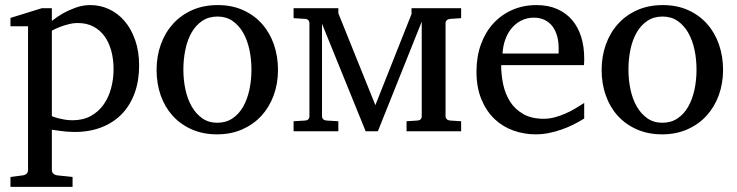

<svg xmlns="http://www.w3.org/2000/svg" viewBox="-20 -514 2886 752"><path d="M424.8 -243.2Q424.8 -281.7 415.8 -314.9Q406.7 -348.1 389.2 -372.3Q371.6 -396.5 345.5 -410.2Q319.3 -423.8 285.2 -423.8Q266.1 -423.8 247.8 -418.9Q229.5 -414.1 215.3 -408.7Q198.7 -402.3 183.1 -394V-59.1Q194.8 -54.2 208 -50.8Q219.2 -47.9 233.9 -45.4Q248.5 -43 264.2 -43Q305.2 -43 335.4 -59.6Q365.7 -76.2 385.5 -104Q405.3 -131.8 415 -168Q424.8 -204.1 424.8 -243.2ZM524.9 -256.8Q524.9 -198.2 507.6 -150.1Q490.2 -102.1 457.8 -68.1Q425.3 -34.2 378.2 -15.6Q331.1 2.9 272 2.9Q258.3 2.9 242.7 1.7Q227.1 0.5 213.9 -1.5Q198.2 -3.4 183.1 -5.9V151.9Q183.1 161.1 189.5 166.5Q195.8 171.9 205.1 172.9L264.2 179.2V217.8H21V179.2L68.8 172.9Q78.1 171.9 84 166.5Q89.8 161.1 89.8 151.9V-411.1H21V-443.8L144 -481.9H183.1V-432.1Q204.6 -449.2 229 -462.9Q250 -474.6 277.3 -484.4Q304.7 -494.1 334 -494.1Q372.6 -494.1 407.2 -478Q441.9 -461.9 468 -431.4Q494.1 -400.9 509.5 -356.7Q524.9 -312.5 524.9 -256.8Z M964.8 -241.2Q964.8 -282.2 956.8 -319.8Q948.7 -357.4 932.1 -386.2Q915.5 -415 890.6 -432.1Q865.7 -449.2 832 -449.2Q797.4 -449.2 772 -432.1Q746.6 -415 730.2 -386.2Q713.9 -357.4 706.1 -319.8Q698.2 -282.2 698.2 -241.2Q698.2 -200.7 706.3 -163.1Q714.4 -125.5 731 -96.7Q747.6 -67.9 772.5 -50.5Q797.4 -33.2 831.1 -33.2Q865.2 -33.2 890.6 -50.3Q916 -67.4 932.4 -96.2Q948.7 -125 956.8 -162.6Q964.8 -200.2 964.8 -241.2ZM1068.8 -240.2Q1068.8 -187 1052 -140.9Q1035.2 -94.7 1004.2 -60.8Q973.1 -26.9 929 -7.3Q884.8 12.2 830.1 12.2Q775.4 12.2 731.4 -7.1Q687.5 -26.4 656.7 -60.1Q626 -93.8 609.6 -139.9Q593.3 -186 593.3 -240.2Q593.3 -293.5 609.9 -339.8Q626.5 -386.2 657.7 -420.7Q689 -455.1 733.2 -474.6Q777.3 -494.1 833 -494.1Q888.7 -494.1 932.6 -474.1Q976.6 -454.1 1006.8 -419.7Q1037.1 -385.3 1053 -339.1Q1068.8 -293 1068.8 -240.2Z M1572.3 0V-39.1L1616.2 -42Q1624.5 -43 1628.2 -47.6Q1631.8 -52.2 1631.8 -57.1V-429.2L1460 0H1412.1L1241.2 -420.9V-57.1Q1241.2 -52.2 1245.4 -47.6Q1249.5 -43 1257.8 -42L1305.2 -39.1V0H1129.9V-39.1L1176.3 -42Q1184.6 -43 1188.2 -47.6Q1191.9 -52.2 1191.9 -57.1V-424.8Q1191.9 -429.7 1188.2 -434.3Q1184.6 -439 1176.3 -439.9L1129.9 -442.9V-481.9H1305.2V-461.9L1450.2 -102.1L1591.8 -459V-481.9H1786.1V-442.9L1742.2 -439.9Q1733.9 -439 1729.5 -434.3Q1725.1 -429.7 1725.1 -424.8V-57.1Q1725.1 -52.2 1729.5 -47.6Q1733.9 -43 1742.2 -42L1786.1 -39.1V0Z M2268.1 -49.8Q2247.1 -36.6 2224.4 -25.4Q2201.7 -14.2 2177.5 -5.9Q2153.3 2.4 2128.4 7.3Q2103.5 12.2 2078.1 12.2Q2032.7 12.2 1990.7 -2.7Q1948.7 -17.6 1916.7 -48.1Q1884.8 -78.6 1865.5 -125Q1846.2 -171.4 1846.2 -233.9Q1846.2 -292.5 1863.8 -340.6Q1881.3 -388.7 1912.6 -422.6Q1943.8 -456.5 1986.8 -475.3Q2029.8 -494.1 2081.1 -494.1Q2127.4 -494.1 2162.6 -478.5Q2197.8 -462.9 2221.2 -435.1Q2244.6 -407.2 2256.3 -369.4Q2268.1 -331.5 2268.1 -287.1V-273.4Q2268.1 -265.6 2267.1 -258.8H1942.9Q1942.9 -220.7 1950.9 -183.1Q1959 -145.5 1978 -115.7Q1997.1 -85.9 2029.3 -67.4Q2061.5 -48.8 2109.9 -48.8Q2131.3 -48.8 2152.3 -54.4Q2173.3 -60.1 2193.6 -68.8Q2213.9 -77.6 2232.4 -88.6Q2251 -99.6 2268.1 -110.8ZM2168 -326.2Q2168 -351.1 2162.1 -372.6Q2156.2 -394 2144.3 -410.2Q2132.3 -426.3 2114 -435.5Q2095.7 -444.8 2070.8 -444.8Q2045.9 -444.8 2024.4 -434.8Q2002.9 -424.8 1986.6 -406.5Q1970.2 -388.2 1960.2 -362.3Q1950.2 -336.4 1948.2 -304.2H2168Z M2708 -241.2Q2708 -282.2 2700 -319.8Q2691.9 -357.4 2675.3 -386.2Q2658.7 -415 2633.8 -432.1Q2608.9 -449.2 2575.2 -449.2Q2540.5 -449.2 2515.1 -432.1Q2489.7 -415 2473.4 -386.2Q2457 -357.4 2449.2 -319.8Q2441.4 -282.2 2441.4 -241.2Q2441.4 -200.7 2449.5 -163.1Q2457.5 -125.5 2474.1 -96.7Q2490.7 -67.9 2515.6 -50.5Q2540.5 -33.2 2574.2 -33.2Q2608.4 -33.2 2633.8 -50.3Q2659.2 -67.4 2675.5 -96.2Q2691.9 -125 2700 -162.6Q2708 -200.2 2708 -241.2ZM2812 -240.2Q2812 -187 2795.2 -140.9Q2778.3 -94.7 2747.3 -60.8Q2716.3 -26.9 2672.1 -7.3Q2627.9 12.2 2573.2 12.2Q2518.6 12.2 2474.6 -7.1Q2430.7 -26.4 2399.9 -60.1Q2369.1 -93.8 2352.8 -139.9Q2336.4 -186 2336.4 -240.2Q2336.4 -293.5 2353 -339.8Q2369.6 -386.2 2400.9 -420.7Q2432.1 -455.1 2476.3 -474.6Q2520.5 -494.1 2576.2 -494.1Q2631.8 -494.1 2675.8 -474.1Q2719.7 -454.1 2750 -419.7Q2780.3 -385.3 2796.1 -339.1Q2812 -293 2812 -240.2Z"/></svg>

Font: Charis SIL Cyr
Style: Regular
Weight: 400
Foundry: SIL International
Version: Version 5.000